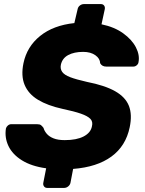

<svg xmlns="http://www.w3.org/2000/svg" viewBox="-20 -820 710 940"><path d="M211 100Q201 100 195.5 92.5Q190 85 192 75L206 4Q134 -6 87.5 -35Q41 -64 21.5 -105Q2 -146 9 -191Q11 -199 18.5 -205.5Q26 -212 35 -212H161Q175 -212 181 -207Q187 -202 193 -194Q197 -179 209 -165Q221 -151 242.5 -142.5Q264 -134 297 -134Q355 -134 389.5 -152Q424 -170 430 -201Q436 -224 422.5 -238Q409 -252 376 -263.5Q343 -275 286 -287Q213 -303 166 -331.5Q119 -360 100.5 -404.5Q82 -449 95 -511Q112 -592 176.5 -644Q241 -696 344 -707L360 -775Q362 -786 371 -793Q380 -800 391 -800H474Q484 -800 489.5 -793Q495 -786 493 -775L477 -701Q540 -688 583 -657Q626 -626 645.5 -588Q665 -550 658 -515Q657 -507 649.5 -500.5Q642 -494 633 -494H500Q490 -494 482.5 -498Q475 -502 470 -511Q470 -533 447 -549.5Q424 -566 387 -566Q343 -566 314 -550.5Q285 -535 278 -503Q274 -483 284.5 -468Q295 -453 324 -442Q353 -431 406 -419Q493 -402 543.5 -373.5Q594 -345 611 -302Q628 -259 615 -197Q596 -105 525.5 -53.5Q455 -2 338 7L325 75Q323 85 314 92.5Q305 100 294 100Z"/></svg>

Font: Rubik Light
Style: Bold Italic
Weight: 700
Italic angle: -12°
Version: Version 2.104